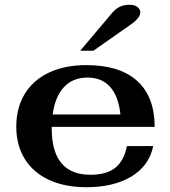

<svg xmlns="http://www.w3.org/2000/svg" viewBox="-20 -772 712 802"><path d="M510 -162H620Q603 -79 528.5 -34.5Q454 10 341 10Q251 10 185 -20.5Q119 -51 83.5 -108Q48 -165 48 -243Q48 -322 83.5 -380Q119 -438 185 -469Q251 -500 341 -500Q480 -500 553 -434Q626 -368 626 -242H196V-236Q196 -42 358 -42Q426 -42 462.5 -72Q499 -102 510 -162ZM200 -294H483Q475 -370 440 -409Q405 -448 346 -448Q284 -448 247 -408Q210 -368 200 -294ZM450 -720Q465 -737 482 -744.5Q499 -752 522 -752Q542 -752 554 -743Q566 -734 566 -720Q566 -697 524 -668L370 -560H315Z"/></svg>

Font: Fahkwang
Style: Bold
Weight: 700
Designer: Suppakit Chalermlarp | Katatrad Co.,Ltd.
Foundry: Cadson Demak Co.,Ltd.
Version: Version 1.000; ttfautohint (v1.6)